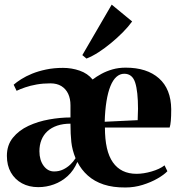

<svg xmlns="http://www.w3.org/2000/svg" viewBox="-20 -818 790 850"><path d="M149.5 10.5Q108.5 10.5 77.2 -6.5Q46 -23.5 28.2 -54.5Q10.5 -85.5 10.5 -128Q10.5 -175.5 37 -208.2Q63.5 -241 106 -260.8Q148.5 -280.5 197.8 -289.2Q247 -298 292 -298V-352Q292 -381 281.8 -402.8Q271.5 -424.5 251.8 -436.8Q232 -449 203 -449Q170.5 -449 142.2 -444Q114 -439 91.5 -431.2Q69 -423.5 53.5 -416L40.5 -443Q53.5 -454.5 74 -467.5Q94.5 -480.5 122 -491.8Q149.5 -503 183.8 -510.2Q218 -517.5 259 -517.5Q297.5 -517.5 332.8 -505.2Q368 -493 390 -466Q407 -479 429 -491Q451 -503 478 -510.8Q505 -518.5 536.5 -518.5Q630.5 -518.5 683.8 -471.2Q737 -424 738 -334.5Q738 -302 736.2 -282.8Q734.5 -263.5 731 -253.5H444.5Q444.5 -201.5 453.2 -163Q462 -124.5 479.8 -99.2Q497.5 -74 523.8 -61.2Q550 -48.5 584.5 -48.5Q615.5 -48.5 651.5 -59Q687.5 -69.5 708.5 -86L721 -60Q706.5 -44.5 677.5 -27.8Q648.5 -11 611.5 0.5Q574.5 12 535.5 12Q480.5 12.5 439 -1.2Q397.5 -15 368.8 -40.8Q340 -66.5 322.5 -101Q306.5 -63 279.5 -38.5Q252.5 -14 219 -1.8Q185.5 10.5 149.5 10.5ZM443.5 -279 589.5 -286Q590 -299.5 590.2 -311.2Q590.5 -323 591 -336Q591 -413 578.5 -452.2Q566 -491.5 530 -491.5Q511 -491.5 495.5 -477.8Q480 -464 469 -437Q458 -410 451.5 -370.2Q445 -330.5 443.5 -279ZM219.5 -59Q241.5 -59 259.2 -67.5Q277 -76 291 -89.2Q305 -102.5 314.5 -117.5Q299.5 -154.5 295.8 -189.2Q292 -224 292 -270.5Q259 -270.5 233.2 -261.8Q207.5 -253 190 -237Q172.5 -221 163.5 -198.5Q154.5 -176 154.5 -148.5Q154.5 -109.5 173 -84.2Q191.5 -59 219.5 -59ZM362.5 -559 344.5 -574 474.5 -797.5 565 -723Q548 -699.5 523.8 -675Q499.5 -650.5 472 -627.8Q444.5 -605 416.8 -587Q389 -569 363.5 -559Z"/></svg>

Font: Merriweather 144pt
Style: Bold
Weight: 700
Version: Version 2.100